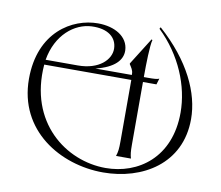

<svg xmlns="http://www.w3.org/2000/svg" viewBox="-87 -877 1195 1038"><g transform="rotate(10 510.5 -357.5)"><path d="M60 -373C60 -89 307 56 542 56C757 56 961 -64 961 -310C961 -453 885 -618 713 -771L708 -762C834 -641 899 -480 899 -335C899 -88 730 30 551 30C334 30 102 -141 128 -463H606V-128C606 -84 604 -68 596 -44H678C672 -64 670 -80 670 -120V-463H744L754 -496C743 -491 726 -490 694 -490H670V-499C670 -559 672 -665 681 -695L676 -698L583 -550V-546C593 -530 604 -516 604 -496V-490H404C506 -515 548 -561 546 -615C543 -689 469 -733 376 -733C236 -733 60 -631 60 -373ZM308 -490H131C155 -631 252 -707 345 -711C435 -715 484 -674 485 -613C486 -553 424 -490 308 -490Z"/></g></svg>

Font: Sinistre
Style: Regular
Weight: 400
Designer: Jules Durand
Foundry: Collletttivo
Version: Version 69.420;Glyphs 3.2 (3217)